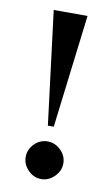

<svg xmlns="http://www.w3.org/2000/svg" viewBox="-70 -599 375 643"><g transform="rotate(10 117.0 -277.5)"><path d="M108 -175 60 -560H175L128 -175ZM117 5Q91 5 72 -14.5Q53 -34 53 -59Q53 -85 72 -104Q91 -123 117 -123Q142 -123 161.5 -104Q181 -85 181 -59Q181 -34 161.5 -14.5Q142 5 117 5Z"/></g></svg>

Font: Spectral SC Medium
Style: Regular
Weight: 500
Designer: Jean-Baptiste Levee
Foundry: Production Type
Version: Version 2.001